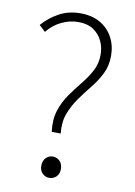

<svg xmlns="http://www.w3.org/2000/svg" viewBox="-86 -809 616 878"><g transform="rotate(10 221.5 -370.0)"><path d="M180 -196Q173 -252 186.5 -294.5Q200 -337 225 -372.5Q250 -408 276 -440Q302 -472 320.5 -506Q339 -540 339 -582Q339 -616 325.5 -645Q312 -674 284.5 -693Q257 -712 213 -712Q173 -712 135 -693.5Q97 -675 70 -641L41 -668Q72 -704 116 -728.5Q160 -753 216 -753Q270 -753 308 -731Q346 -709 366.5 -671Q387 -633 387 -585Q387 -539 368.5 -502Q350 -465 323 -431.5Q296 -398 271 -363Q246 -328 231 -287.5Q216 -247 222 -196ZM205 13Q187 13 173.5 0Q160 -13 160 -35Q160 -59 173.5 -72.5Q187 -86 205 -86Q224 -86 237.5 -72.5Q251 -59 251 -35Q251 -13 237.5 0Q224 13 205 13Z"/></g></svg>

Font: Noto Sans KR ExtraLight
Style: Regular
Weight: 250
Designer: Ryoko NISHIZUKA  (kana, bopomofo & ideographs); Paul D. Hunt (Latin, Greek & Cyrillic); Sandoll Communications , Soo-you
Foundry: Adobe
Version: Version 2.004-H2;hotconv 1.0.118;makeotfexe 2.5.65603